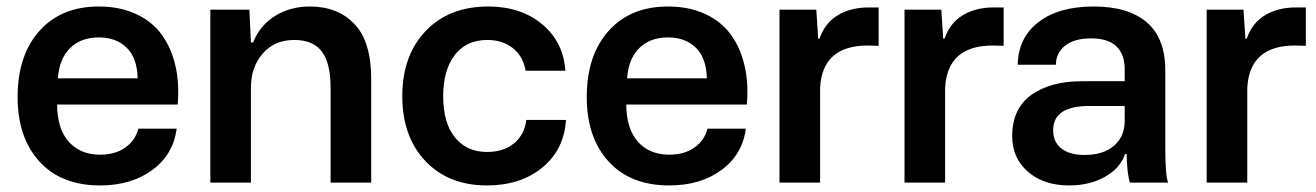

<svg xmlns="http://www.w3.org/2000/svg" viewBox="-20 -562 4052 591"><path d="M288.1 8.8Q168.5 8.8 101.3 -64.9Q34.2 -138.7 34.2 -263.2Q34.2 -391.6 101.3 -466.8Q168.5 -542 284.2 -542Q348.1 -542 397.5 -519.5Q446.8 -497.1 476.6 -457Q506.3 -417 519.5 -361.6Q532.7 -306.2 526.9 -240.2H155.8Q156.2 -165 191.9 -125.5Q227.5 -85.9 288.1 -85.9Q334.5 -85.9 365.5 -107.7Q396.5 -129.4 405.8 -166H523.9Q513.2 -85.9 448.7 -38.6Q384.3 8.8 288.1 8.8ZM158.2 -320.8H403.8Q402.3 -383.3 370.1 -415Q337.9 -446.8 284.2 -446.8Q229 -446.8 195.8 -414.1Q162.6 -381.3 158.2 -320.8Z M627.4 0V-532.2H747.6L752.4 -431.2H758.8Q780.8 -484.9 827.4 -513.4Q874 -542 933.6 -542Q1020 -542 1071.3 -487.8Q1122.6 -433.6 1122.6 -318.8V0H997.6V-292Q997.6 -367.7 970.7 -403.3Q943.8 -439 885.7 -439Q824.7 -439 788.6 -397Q752.4 -355 752.4 -293V0Z M1479 8.8Q1360.4 8.8 1289.3 -66.4Q1218.3 -141.6 1218.3 -266.1Q1218.3 -391.1 1290.3 -466.6Q1362.3 -542 1482.9 -542Q1583.5 -542 1649.2 -487.1Q1714.8 -432.1 1720.2 -344.2H1598.1Q1589.8 -389.6 1558.1 -414.3Q1526.4 -439 1480 -439Q1415 -439 1379.6 -392.3Q1344.2 -345.7 1344.2 -266.1Q1344.2 -183.1 1380.6 -138.7Q1417 -94.2 1479 -94.2Q1530.3 -94.2 1562.5 -121.1Q1594.7 -147.9 1600.1 -192.9H1722.2Q1716.3 -101.1 1649.2 -46.1Q1582 8.8 1479 8.8Z M2040 8.8Q1920.4 8.8 1853.3 -64.9Q1786.1 -138.7 1786.1 -263.2Q1786.1 -391.6 1853.3 -466.8Q1920.4 -542 2036.1 -542Q2100.1 -542 2149.4 -519.5Q2198.7 -497.1 2228.5 -457Q2258.3 -417 2271.5 -361.6Q2284.7 -306.2 2278.8 -240.2H1907.7Q1908.2 -165 1943.8 -125.5Q1979.5 -85.9 2040 -85.9Q2086.4 -85.9 2117.4 -107.7Q2148.4 -129.4 2157.7 -166H2275.9Q2265.1 -85.9 2200.7 -38.6Q2136.2 8.8 2040 8.8ZM1910.2 -320.8H2155.8Q2154.3 -383.3 2122.1 -415Q2089.8 -446.8 2036.1 -446.8Q1981 -446.8 1947.8 -414.1Q1914.6 -381.3 1910.2 -320.8Z M2379.4 0V-532.2H2492.7L2498.5 -442.9H2502.4Q2519.5 -491.7 2559.3 -515.4Q2599.1 -539.1 2653.3 -539.1H2684.6V-420.9Q2681.2 -420.9 2669.9 -421.4Q2658.7 -421.9 2651.4 -421.9Q2510.7 -421.9 2504.4 -291V0Z M2764.2 0V-532.2H2877.4L2883.3 -442.9H2887.2Q2904.3 -491.7 2944.1 -515.4Q2983.9 -539.1 3038.1 -539.1H3069.3V-420.9Q3065.9 -420.9 3054.7 -421.4Q3043.5 -421.9 3036.1 -421.9Q2895.5 -421.9 2889.2 -291V0Z M3271 8.8Q3192.9 8.8 3144.3 -33.2Q3095.7 -75.2 3095.7 -143.1Q3095.7 -227.5 3154.5 -269.8Q3213.4 -312 3311 -312H3441.9V-350.1Q3441.9 -394.5 3416.5 -419.2Q3391.1 -443.8 3338.9 -443.8Q3287.1 -443.8 3259 -421.9Q3231 -399.9 3230 -362.8H3112.8Q3113.8 -445.3 3176.3 -493.7Q3238.8 -542 3346.7 -542Q3452.6 -542 3509.8 -493.4Q3566.9 -444.8 3566.9 -345.2V-107.9Q3566.9 -21.5 3575.7 0H3458Q3449.2 -27.3 3447.8 -87.9H3442.9Q3428.7 -44.4 3381.3 -17.8Q3334 8.8 3271 8.8ZM3221.7 -161.1Q3221.7 -125 3247.1 -105Q3272.5 -85 3318.8 -85Q3376 -85 3408.9 -113.3Q3441.9 -141.6 3441.9 -189.9V-235.8H3333Q3221.7 -235.8 3221.7 -161.1Z M3694.3 0V-532.2H3807.6L3813.5 -442.9H3817.4Q3834.5 -491.7 3874.3 -515.4Q3914.1 -539.1 3968.3 -539.1H3999.5V-420.9Q3996.1 -420.9 3984.9 -421.4Q3973.6 -421.9 3966.3 -421.9Q3825.7 -421.9 3819.3 -291V0Z"/></svg>

Font: Lumene Sans
Style: Bold
Weight: 600
Designer: Deni Anggara
Version: Version 1.003;Glyphs 3.1.2 (3151)